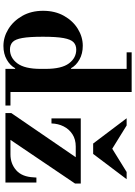

<svg xmlns="http://www.w3.org/2000/svg" viewBox="150 -944 806 1147"><g transform="rotate(90 553.5 -371.0)"><path d="M255 12Q202 12 154 -17.5Q106 -47 75.5 -100.5Q45 -154 45 -225Q45 -296 75 -349.5Q105 -403 153 -432.5Q201 -462 254 -462Q301 -462 336.5 -442Q372 -422 388 -392H412L392 -240Q392 -335.4 359.3 -379.2Q326.7 -423 277 -423Q250 -423 233 -406.9Q216 -390.8 208 -347.9Q200 -305 200 -224Q200 -144 207.5 -101.1Q215 -58.2 232 -42.6Q249 -27 276 -27Q325.7 -27 358.9 -71Q392 -115 392 -210L412 -58H388Q372 -28 337 -8Q302 12 255 12ZM392 0V-30H611V0ZM392 -15V-738H530V-15ZM293 -724V-754H530V-724ZM659 -15 656 -35 934 -441H1063L1077 -415.9L806 -15ZM656 0V-35L664 -30H903Q959 -30 998 -64.8Q1037 -99.5 1040 -169L1041.2 -185H1071V0ZM688 -275V-450H1077V-416L1069 -420H856Q813 -420 782.5 -400.2Q752 -380.4 735.5 -347.5Q719 -314.6 718 -275ZM838 -524 687 -724H730L869 -638L1008 -724H1051L900 -524Z"/></g></svg>

Font: Libre Bodoni
Style: Regular
Weight: 400
Designer: Pablo Impallari, Rodrigo Fuenzalida
Foundry: Impallari Type
Version: Version 2.005;gftools[0.9.23]